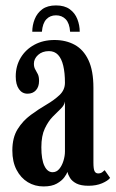

<svg xmlns="http://www.w3.org/2000/svg" viewBox="-20 -677 426 708"><path d="M140.5 10.5Q108.5 10.5 82.5 -5.2Q56.5 -21 41 -50.8Q25.5 -80.5 25.5 -122Q25.5 -169.5 45 -200.8Q64.5 -232 93.5 -253.2Q122.5 -274.5 151.2 -291.2Q180 -308 199.8 -326.8Q219.5 -345.5 219.5 -372Q219.5 -408.5 213.2 -434.8Q207 -461 194 -474.8Q181 -488.5 160.5 -488.5Q136 -488.5 120.5 -474.5Q105 -460.5 105 -442Q105 -429.5 110 -421Q115 -412.5 119.5 -403.5Q124 -394.5 124 -378.5Q124 -357 112.5 -344.2Q101 -331.5 81.5 -331.5Q61.5 -331.5 49.8 -348.5Q38 -365.5 38 -395Q38 -433.5 56.2 -464Q74.5 -494.5 106.8 -512Q139 -529.5 181 -529.5Q223 -529.5 255.5 -511.8Q288 -494 306.2 -455.2Q324.5 -416.5 324.5 -353V-77.5Q324.5 -53.5 328.8 -45.5Q333 -37.5 342 -37.5Q351 -37.5 357 -42Q363 -46.5 366 -49.5L386 -21Q378 -10.5 356.5 -1.2Q335 8 306.5 8Q278.5 8 262.2 -0.2Q246 -8.5 238.5 -20.5Q231 -32.5 228.5 -43Q226.5 -36 217.2 -23.2Q208 -10.5 189.5 0Q171 10.5 140.5 10.5ZM174 -42Q188.5 -42 198.5 -54Q208.5 -66 214 -84Q219.5 -102 219.5 -118.5V-303Q217.5 -289 204.2 -276.2Q191 -263.5 174.5 -246.8Q158 -230 145.2 -203Q132.5 -176 132.5 -134Q132.5 -88.5 143.8 -65.2Q155 -42 174 -42ZM186.5 -657Q218 -657 237.2 -643Q256.5 -629 265.2 -606.5Q274 -584 274 -560H238.5Q236.5 -591 222.5 -605.8Q208.5 -620.5 186.5 -620.5Q164.5 -620.5 150.8 -605.8Q137 -591 134.5 -560H99Q99 -584 108 -606.5Q117 -629 136 -643Q155 -657 186.5 -657Z"/></svg>

Font: Imbue Thin 10pt SemiBold
Style: Regular
Weight: 600
Version: Version 1.102